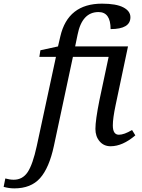

<svg xmlns="http://www.w3.org/2000/svg" viewBox="-160 -790 774 1050"><path d="M434.1 -479H238.8L134.8 7.8Q108.9 128.4 59.1 184.3Q9.3 240.2 -82 240.2Q-110.4 240.2 -140.1 231.9L-130.9 186Q-106 192.9 -85 192.9Q-36.6 192.9 -8.8 151.4Q19 109.9 41 8.8L146 -479H55.2L61 -515.1L157.2 -536.1L169.9 -590.8Q211.4 -770 397.9 -770Q475.1 -770 514.2 -749.8Q553.2 -729.5 553.2 -695.8Q553.2 -630.9 444.8 -630.9Q444.8 -724.1 378.9 -724.1Q288.6 -724.1 264.2 -600.1L251 -536.1H540L472.2 -214.8Q457 -143.1 457 -104Q457 -53.2 490.2 -53.2Q519 -53.2 562 -79.1L580.1 -49.8Q510.3 9.8 444.8 9.8Q407.7 9.8 384.8 -17.1Q361.8 -43.9 361.8 -85Q361.8 -132.3 383.8 -242.2Z"/></svg>

Font: Droid Serif
Style: Italic
Weight: 400
Italic angle: -12°
Designer: Monotype Design team
Foundry: Monotype Imaging Inc.
Version: Version 1.03